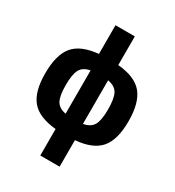

<svg xmlns="http://www.w3.org/2000/svg" viewBox="-208 -823 1037 1136"><g transform="rotate(30 310.5 -255.0)"><path d="M595 -246Q595 -120 544.5 -60.5Q494 -1 376 9V190H244V9Q126 -2 76 -61.5Q26 -121 26 -246Q26 -373 76 -433Q126 -493 244 -504V-700H376V-504Q494 -494 544.5 -433.5Q595 -373 595 -246ZM369 -396V-98Q418 -107 436.5 -139.5Q455 -172 455 -246Q455 -321 437 -354Q419 -387 369 -396ZM166 -246Q166 -173 184 -140.5Q202 -108 250 -99V-395Q202 -386 184 -353.5Q166 -321 166 -246Z"/></g></svg>

Font: exo2condensed_b
Style: Bold
Weight: 700
Width: 3
Designer: Natanael Gama
Version: Version 1.001;PS 001.001;hotconv 1.0.70;makeotf.lib2.5.58329